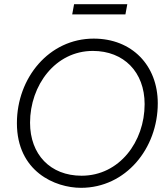

<svg xmlns="http://www.w3.org/2000/svg" viewBox="-20 -893 806 920"><path d="M368 7C583 7 736 -182 736 -398C736 -580 612 -708 429 -708C215 -708 61 -520 61 -303C61 -71 244 7 368 7ZM371 -51C221 -51 124 -153 124 -305C124 -484 245 -649 425 -649C573 -649 673 -548 673 -394C673 -214 552 -51 371 -51ZM326 -824H581L590 -873H335Z"/></svg>

Font: Fixel Display 20240404 Light
Style: Italic
Weight: 300
Italic angle: -10°
Designer: AlfaBravo + MacPaw
Foundry: Kyrylo Tkachov, Marchela Mozhyna, Serhii Makarenko, Maria Weinstein, Zakhar Kryvoshyya
Version: Version 1.211;Glyphs 3.2 (3225)